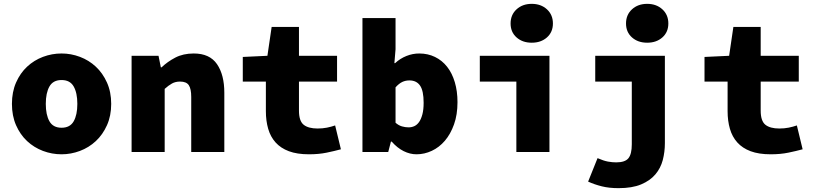

<svg xmlns="http://www.w3.org/2000/svg" viewBox="-20 -790 4240 998"><path d="M300 12Q250 12 203.5 -5.5Q157 -23 121 -56.5Q85 -90 63.5 -139Q42 -188 42 -250Q42 -312 63.5 -361Q85 -410 121 -443.5Q157 -477 203.5 -494.5Q250 -512 300 -512Q349 -512 395.5 -494.5Q442 -477 478 -443.5Q514 -410 536 -361Q558 -312 558 -250Q558 -188 536 -139Q514 -90 478 -56.5Q442 -23 395.5 -5.5Q349 12 300 12ZM300 -126Q344 -126 363 -159.5Q382 -193 382 -250Q382 -307 363 -340.5Q344 -374 300 -374Q256 -374 237 -340.5Q218 -307 218 -250Q218 -193 237 -159.5Q256 -126 300 -126Z M664 0V-500H804L816 -440H820Q850 -469 891 -490.5Q932 -512 987 -512Q1070 -512 1108 -456.5Q1146 -401 1146 -308V0H974V-286Q974 -328 961.5 -347Q949 -366 916 -366Q892 -366 874 -356Q856 -346 836 -328V0Z M1586 12Q1524 12 1481.5 -4Q1439 -20 1412.5 -49.5Q1386 -79 1374 -120.5Q1362 -162 1362 -212V-366H1242V-494L1370 -500L1392 -650H1534V-500H1732V-366H1534V-215Q1534 -161 1558.5 -141.5Q1583 -122 1631 -122Q1657 -122 1679.5 -126.5Q1702 -131 1722 -138L1752 -14Q1719 -5 1678 3.5Q1637 12 1586 12Z M2145 12Q2111 12 2078 -4.5Q2045 -21 2016 -54H2012L1998 0H1864V-696H2036V-534L2030 -462H2034Q2060 -486 2092.5 -499Q2125 -512 2159 -512Q2204 -512 2241 -494Q2278 -476 2304 -443Q2330 -410 2344 -363Q2358 -316 2358 -259Q2358 -194 2340 -143.5Q2322 -93 2292.5 -58.5Q2263 -24 2224.5 -6Q2186 12 2145 12ZM2104 -128Q2120 -128 2134 -134.5Q2148 -141 2158.5 -156Q2169 -171 2175.5 -195.5Q2182 -220 2182 -256Q2182 -318 2163.5 -345Q2145 -372 2108 -372Q2088 -372 2071 -364Q2054 -356 2036 -336V-152Q2052 -138 2069.5 -133Q2087 -128 2104 -128Z M2664 0V-366H2474V-500H2836V0ZM2744 -568Q2696 -568 2665 -595.5Q2634 -623 2634 -668Q2634 -713 2665 -741.5Q2696 -770 2744 -770Q2792 -770 2823 -741.5Q2854 -713 2854 -668Q2854 -623 2823 -595.5Q2792 -568 2744 -568Z M3195 188Q3146 188 3108 178.5Q3070 169 3037 154L3086 32Q3118 46 3140.5 50Q3163 54 3183 54Q3229 54 3246.5 32.5Q3264 11 3264 -40V-366H3074V-500H3436V-46Q3436 0 3425 42Q3414 84 3386.5 116.5Q3359 149 3312.5 168.5Q3266 188 3195 188ZM3344 -568Q3296 -568 3265 -595.5Q3234 -623 3234 -668Q3234 -713 3265 -741.5Q3296 -770 3344 -770Q3392 -770 3423 -741.5Q3454 -713 3454 -668Q3454 -623 3423 -595.5Q3392 -568 3344 -568Z M3986 12Q3924 12 3881.5 -4Q3839 -20 3812.5 -49.5Q3786 -79 3774 -120.5Q3762 -162 3762 -212V-366H3642V-494L3770 -500L3792 -650H3934V-500H4132V-366H3934V-215Q3934 -161 3958.5 -141.5Q3983 -122 4031 -122Q4057 -122 4079.5 -126.5Q4102 -131 4122 -138L4152 -14Q4119 -5 4078 3.5Q4037 12 3986 12Z"/></svg>

Font: Source Code Pro Black
Style: Regular
Weight: 900
Monospace: yes
Designer: Paul D. Hunt, Teo Tuominen
Foundry: Adobe Systems Incorporated
Version: Version 2.030;PS 1.000;hotconv 16.6.51;makeotf.lib2.5.65220